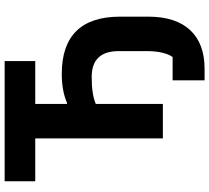

<svg xmlns="http://www.w3.org/2000/svg" viewBox="-58 -680 922 847"><g transform="rotate(-90 403.5 -257.0)"><path d="M472 184H524C669 184 753 99 753 -63V-189C753 -359 669 -446 501 -446C446 -446 405 -437 373 -423H368V-563H557V-698H27V-563H216V0H368V-296C397 -308 434 -314 487 -314C563 -314 601 -274 601 -195V-69C601 -19 591 21 575 43H472Z"/></g></svg>

Font: LVC Sans
Style: Bold
Weight: 700
Designer: Mike Abbink, Paul van der Laan, Pieter van Rosmalen
Foundry: Bold Monday
Version: Version 3.0